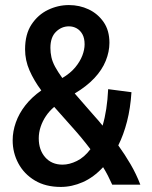

<svg xmlns="http://www.w3.org/2000/svg" viewBox="-20 -729 600 758"><path d="M220 9Q160 9 117.5 -16.5Q75 -42 52.5 -84Q30 -126 30 -175Q30 -210 42.5 -245.5Q55 -281 80 -313Q105 -345 143 -372Q114 -411 96.5 -451Q79 -491 79 -534Q79 -594 104.5 -632.5Q130 -671 169.5 -690Q209 -709 252 -709Q294 -709 330 -692Q366 -675 389 -642Q412 -609 412 -560Q412 -525 397.5 -489Q383 -453 352.5 -420.5Q322 -388 275 -360Q300 -332 318.5 -310Q337 -288 353.5 -270Q370 -252 385 -233Q394 -263 399.5 -299Q405 -335 407 -377L499 -365Q495 -302 481.5 -249.5Q468 -197 447 -155Q473 -119 495.5 -80.5Q518 -42 534 0H423Q415 -18 406 -35.5Q397 -53 387 -69Q350 -29 307 -10Q264 9 220 9ZM227 -79Q254 -79 283.5 -93.5Q313 -108 337 -140Q303 -185 265.5 -226.5Q228 -268 194 -307Q175 -291 161.5 -271Q148 -251 140.5 -228.5Q133 -206 133 -183Q133 -137 158.5 -108Q184 -79 227 -79ZM226 -421Q258 -440 277 -463Q296 -486 305 -509.5Q314 -533 314 -554Q314 -578 305.5 -593.5Q297 -609 283 -617Q269 -625 252 -625Q223 -625 201 -603.5Q179 -582 179 -540Q179 -521 183 -503Q187 -485 197.5 -465.5Q208 -446 226 -421Z"/></svg>

Font: Ubuntu Sans Mono Medium
Style: Regular
Weight: 500
Monospace: yes
Designer: Dalton Maag Ltd
Foundry: Dalton Maag Ltd
Version: Version 1.006